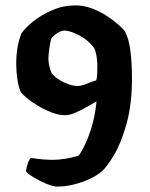

<svg xmlns="http://www.w3.org/2000/svg" viewBox="-20 -585 556 710"><path d="M192 105Q177 105 152.5 95Q128 85 105.5 71.5Q83 58 76 48Q79 28 84.5 14.5Q90 1 95 -1Q119 3 139 4.5Q159 6 175 6Q218 6 270 -9Q276 -15 289.5 -40.5Q303 -66 317 -109Q331 -152 337 -210Q321 -201 300 -189Q279 -177 258 -168Q237 -159 221 -159Q197 -159 170 -169.5Q143 -180 118.5 -195Q94 -210 77.5 -224Q61 -238 57 -244Q48 -265 44 -293Q40 -321 40 -349Q40 -384 45.5 -413Q51 -442 59 -461Q73 -482 103 -506Q133 -530 173.5 -547.5Q214 -565 259 -565Q291 -565 321 -553.5Q351 -542 376 -525.5Q401 -509 418 -493.5Q435 -478 441 -471Q456 -444 462 -398.5Q468 -353 468 -295Q468 -199 448 -127.5Q428 -56 401.5 -11.5Q375 33 356 49Q340 63 313 76Q286 89 254 97Q222 105 192 105ZM266 -267Q280 -267 300 -275Q320 -283 336 -288Q339 -298 339.5 -313Q340 -328 340 -339Q340 -363 335.5 -385Q331 -407 324 -413Q302 -440 269.5 -456Q237 -472 219 -472Q198 -472 171 -445Q166 -432 162.5 -407Q159 -382 159 -368Q159 -357 162 -342.5Q165 -328 171 -314Q187 -294 216.5 -280.5Q246 -267 266 -267Z"/></svg>

Font: Texturina 72pt ExtraBold
Style: Regular
Weight: 800
Designer: Guillermo Torres Carreño
Foundry: Omnibus-Type
Version: Version 1.002; ttfautohint (v1.8.3)